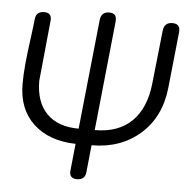

<svg xmlns="http://www.w3.org/2000/svg" viewBox="-54 -818 847 871"><g transform="rotate(5 370.0 -383.0)"><path d="M440.9 -729 389.2 -229Q496.6 -229 557.9 -289.3Q619.1 -349.6 630.9 -461.9L657.2 -706.1Q661.6 -743.2 698.2 -743.2Q731.9 -743.2 731.9 -711.9V-706.1L705.1 -449.2Q690.9 -315.4 602.1 -237.3Q513.2 -159.2 380.9 -159.2L368.2 -36.1Q365.2 0 328.1 0Q294.9 0 294.9 -30.8L308.1 -159.2Q186.5 -162.1 115.7 -228.3Q44.9 -294.4 44.9 -409.2Q44.9 -454.1 49.8 -503.9Q54.7 -553.7 63 -614.5Q71.3 -675.3 74.2 -706.1Q77.1 -742.2 115.2 -742.2Q147 -742.2 147 -710.9Q119.1 -436 119.1 -430.2Q119.1 -333 170.4 -281Q221.7 -229 315.9 -229L368.2 -729Q372.6 -766.1 408.2 -766.1Q440.9 -766.1 440.9 -736.8Z"/></g></svg>

Font: BPreplay
Style: Italic
Weight: 400
Italic angle: -6°
Designer: Magenta/George Triantafyllakos
Foundry: Magenta/George Triantafyllakos
Version: Version 1.00